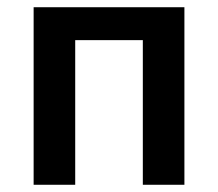

<svg xmlns="http://www.w3.org/2000/svg" viewBox="-20 -511 604 531"><path d="M73 0V-491H490V0H375V-400H188V0Z"/></svg>

Font: CV Source Sans Light
Style: Bold
Weight: 600
Designer: Paul D. Hunt
Foundry: Adobe Systems Incorporated
Version: Version 3.001